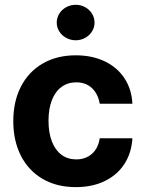

<svg xmlns="http://www.w3.org/2000/svg" viewBox="-20 -767 603 798"><path d="M35.2 -263.7Q35.2 -344.7 66.7 -406.5Q98.1 -468.3 157 -502.7Q215.8 -537.1 294.9 -537.1Q362.8 -537.1 415 -512.2Q467.3 -487.3 497.3 -441.7Q527.3 -396 530.3 -335.9H394.5Q387.7 -376.5 362.3 -400.6Q336.9 -424.8 296.9 -424.8Q262.2 -424.8 236.1 -406Q210 -387.2 195.8 -351.1Q181.6 -314.9 181.6 -265.6Q181.6 -214.8 195.8 -178.7Q210 -142.6 235.8 -123.5Q261.7 -104.5 296.9 -104.5Q335.4 -104.5 361.8 -127.4Q388.2 -150.4 394.5 -192.4H530.3Q526.9 -132.3 497.6 -86.4Q468.3 -40.5 416.3 -14.9Q364.3 10.7 294.9 10.7Q215.3 10.7 156.5 -23.9Q97.7 -58.6 66.4 -120.6Q35.2 -182.6 35.2 -263.7ZM215.8 -672.9Q215.8 -692.9 226.3 -710Q236.8 -727.1 255.1 -737.1Q273.4 -747.1 294.9 -747.1Q315.9 -747.1 334 -737.1Q352.1 -727.1 362.5 -710Q373 -692.9 373 -672.9Q373 -653.3 362.5 -636.5Q352.1 -619.6 334 -609.6Q315.9 -599.6 294.9 -599.6Q273.4 -599.6 255.1 -609.6Q236.8 -619.6 226.3 -636.5Q215.8 -653.3 215.8 -672.9Z"/></svg>

Font: Pretendard Std
Style: Bold
Weight: 700
Designer: Base glyphs from Inter by Rasmus Andersson; Hangeul glyphs from Noto Sans CJK(Source Han Sans) by Jang Soo-young and Kan
Foundry: Kil Hyung-jin
Version: Version 1.309